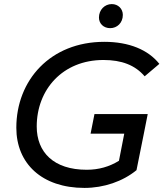

<svg xmlns="http://www.w3.org/2000/svg" viewBox="-20 -913 812 941"><path d="M520 -775C554 -775 582 -801 582 -840C582 -870 559 -893 528 -893C493 -893 465 -865 465 -827C465 -797 488 -775 520 -775ZM443 -354 424 -258H589L563 -125C516 -96 464 -81 405 -81C243 -81 160 -167 160 -293C160 -474 287 -619 487 -619C576 -619 642 -594 689 -539L761 -600C706 -669 613 -708 491 -708C227 -708 60 -520 60 -287C60 -111 186 8 394 8C489 8 582 -24 649 -79L685 -258L704 -354Z"/></svg>

Font: AWKNG-Font Medium
Style: Italic
Weight: 500
Italic angle: -11.3°
Designer: Awakening Church
Foundry: Awakening Church
Version: Version 1.700;PS 001.700;hotconv 1.0.88;makeotf.lib2.5.64775